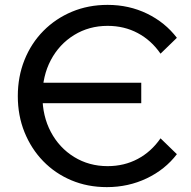

<svg xmlns="http://www.w3.org/2000/svg" viewBox="-20 -751 783 787"><path d="M418 16Q339 16 272.5 -12Q206 -40 157 -90.5Q108 -141 80.5 -209Q53 -277 53 -357Q53 -437 80.5 -505.5Q108 -574 158 -624.5Q208 -675 275 -703Q342 -731 421 -731Q509 -731 583 -695Q657 -659 705 -596L638 -531Q600 -586 544.5 -615.5Q489 -645 421 -645Q345 -645 284 -607.5Q223 -570 188.5 -505Q154 -440 154 -357Q154 -275 188.5 -210Q223 -145 284 -107.5Q345 -70 421 -70Q489 -70 544.5 -99.5Q600 -129 638 -184L705 -119Q657 -56 581.5 -20Q506 16 418 16ZM112 -328V-412H559V-328Z"/></svg>

Font: Wix Madefor Display Medium
Style: Regular
Weight: 500
Designer: Dalton Maag Ltd
Foundry: Dalton Maag Ltd
Version: Version 3.100